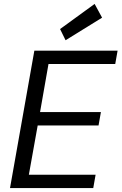

<svg xmlns="http://www.w3.org/2000/svg" viewBox="-20 -958 619 978"><path d="M31 0 155 -700H579L567 -632H227L184 -387H494L482 -319H172L127 -68H467L455 0ZM314 -753 286 -810 462 -938 500 -868Z"/></svg>

Font: DM Sans 11pt
Style: Italic
Weight: 400
Italic angle: -10°
Version: Version 4.004;gftools[0.9.30]